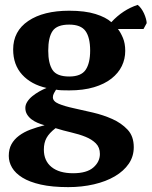

<svg xmlns="http://www.w3.org/2000/svg" viewBox="-20 -556 622 788"><path d="M178 -348Q178 -296 195.5 -269Q213 -242 264 -242Q313 -242 331.5 -269.5Q350 -297 350 -348Q350 -402 331 -428.5Q312 -455 264 -455Q214 -455 196 -429Q178 -403 178 -348ZM390 76Q390 49 373.5 32.5Q357 16 331 5.5Q305 -5 272.5 -12.5Q240 -20 208 -30Q182 -10 171 10Q160 30 160 58Q160 104 191.5 129.5Q223 155 280 155Q336 155 363 131.5Q390 108 390 76ZM264 -512Q329 -512 372 -498.5Q415 -485 437 -465Q484 -516 545 -536Q552 -531 559 -521.5Q566 -512 571 -501Q576 -490 579 -479Q582 -468 582 -461L569 -437H464Q475 -423 484.5 -400.5Q494 -378 494 -347Q494 -314 480 -285Q466 -256 437.5 -233.5Q409 -211 365.5 -198Q322 -185 264 -185Q247 -185 233.5 -185.5Q220 -186 210 -188Q206 -182 201.5 -173.5Q197 -165 197 -157Q197 -140 221 -130Q245 -120 282 -112Q319 -104 361.5 -94Q404 -84 441 -67.5Q478 -51 503.5 -24Q529 3 529 48Q529 86 508.5 116Q488 146 451.5 167.5Q415 189 365.5 200.5Q316 212 260 212Q194 212 147.5 201.5Q101 191 72 173Q43 155 29.5 132Q16 109 16 84Q16 56 27 36Q38 16 58 1Q78 -14 104.5 -24Q131 -34 163 -42Q148 -46 134 -52Q120 -58 109 -66.5Q98 -75 91 -86.5Q84 -98 84 -113Q84 -126 92 -138.5Q100 -151 113 -161.5Q126 -172 141 -180.5Q156 -189 171 -195Q108 -209 71 -249.5Q34 -290 34 -353Q34 -428 96 -470Q158 -512 264 -512Z"/></svg>

Font: PTSerif
Style: Bold
Weight: 700
Designer: A.Korolkova, O.Umpeleva, V.Yefimov
Foundry: ParaType Ltd
Version: Version 1.000W OFL; ttfautohint (v1.2) -l 8 -r 50 -G 200 -x 